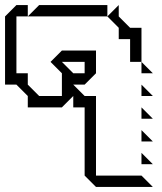

<svg xmlns="http://www.w3.org/2000/svg" viewBox="-20 -605 640 760"><path d="M90 -540 135 -585H405V-540ZM495 -360V-450H450V-495L405 -540L450 -585V-540L495 -495H540V-360ZM540 -315V-360L585 -315ZM225 -360 270 -315H315V-360ZM540 -225V-270L585 -225ZM540 -135V-180L585 -135ZM540 -45V-90L585 -45ZM540 45V0L585 45ZM90 -180V-225L45 -270H0V-540L45 -585H90V-540H45V-315H90V-270L135 -225H225V-315L180 -360L225 -405H360V-315L315 -270H270L315 -225H360V90H540L585 135H360L315 90V-180H270V-225L225 -180Z"/></svg>

Font: Rubik Iso
Style: Regular
Weight: 400
Designer: Hubert and Fischer, NaN
Foundry: Hubert and Fischer, NaN
Version: Version 2.200